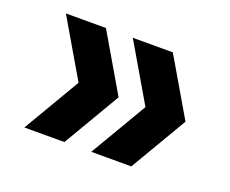

<svg xmlns="http://www.w3.org/2000/svg" viewBox="-80 -559 822 685"><g transform="rotate(20 331.5 -216.5)"><path d="M598 -216 471 0H319L446 -216L319 -433H471ZM344 -216 217 0H65L192 -216L65 -433H217Z"/></g></svg>

Font: PostBus
Style: Regular
Weight: 400
Designer: Peter Wiegel
Version: Version 1.001